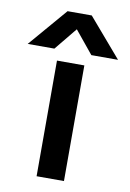

<svg xmlns="http://www.w3.org/2000/svg" viewBox="-150 -777 562 829"><g transform="rotate(10 131.0 -362.5)"><path d="M50 -556H-67L78 -725H184L329 -556H212L131 -655ZM190 0H70V-507H190Z"/></g></svg>

Font: Hind Guntur SemiBold
Style: Regular
Weight: 600
Designer: Manushi Parikh, Hitesh Malaviya
Foundry: Indian Type Foundry
Version: Version 1.000;PS 1.0;hotconv 1.0.86;makeotf.lib2.5.63406; tt